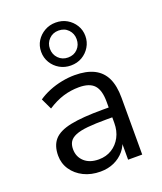

<svg xmlns="http://www.w3.org/2000/svg" viewBox="-144 -871 818 972"><g transform="rotate(-20 265.0 -384.5)"><path d="M229 9Q179 9 139.5 -10.5Q100 -30 77 -64Q54 -98 54 -140Q54 -194 81.5 -225Q109 -256 172.5 -269Q236 -282 346 -282H391V-229H347Q286 -229 245 -225Q204 -221 180 -211Q156 -201 146 -185Q136 -169 136 -145Q136 -104 164.5 -78Q193 -52 242 -52Q282 -52 312.5 -71Q343 -90 360.5 -123Q378 -156 378 -199V-313Q378 -375 353 -402.5Q328 -430 271 -430Q227 -430 186 -417.5Q145 -405 102 -377L74 -436Q100 -454 133 -467.5Q166 -481 202 -488Q238 -495 271 -495Q334 -495 375 -474.5Q416 -454 436 -412.5Q456 -371 456 -306V0H380V-113H389Q381 -75 358.5 -48Q336 -21 303 -6Q270 9 229 9ZM272 -547Q239 -547 212 -562.5Q185 -578 169 -604.5Q153 -631 153 -663Q153 -696 169 -721.5Q185 -747 212 -762.5Q239 -778 272 -778Q306 -778 332.5 -762.5Q359 -747 375 -721Q391 -695 391 -663Q391 -631 375 -604.5Q359 -578 332.5 -562.5Q306 -547 272 -547ZM272 -590Q304 -590 324 -611Q344 -632 344 -663Q344 -693 324 -714Q304 -735 272 -735Q241 -735 220.5 -714Q200 -693 200 -663Q200 -632 220.5 -611Q241 -590 272 -590Z"/></g></svg>

Font: NunitoSans1
Style: Book
Weight: 400
Designer: Vernon Adams
Foundry: Vernon Adams
Version: Version 3.101;gftools[0.9.27]